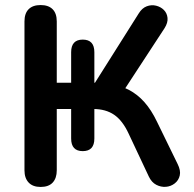

<svg xmlns="http://www.w3.org/2000/svg" viewBox="-20 -733 768 761"><path d="M141 8Q110 8 93.5 -9.5Q77 -27 77 -58V-648Q77 -680 93.5 -696.5Q110 -713 141 -713Q172 -713 188.5 -696.5Q205 -680 205 -648V-405H262V-526Q262 -576 308 -576Q331 -576 342.5 -563.5Q354 -551 354 -526V-405H363L352 -398L530 -680Q543 -701 561.5 -708Q580 -715 598.5 -710.5Q617 -706 629.5 -693.5Q642 -681 644 -662Q646 -643 632 -621L464 -364L413 -401Q456 -395 490.5 -377Q525 -359 552.5 -328Q580 -297 602 -251L684 -83Q697 -57 692.5 -37.5Q688 -18 672.5 -6Q657 6 637.5 7.5Q618 9 599.5 -0.5Q581 -10 570 -33L490 -203Q466 -255 432.5 -278Q399 -301 349 -301H327L354 -311V-184Q354 -134 308 -134Q262 -134 262 -184V-301H205V-58Q205 -27 189 -9.5Q173 8 141 8Z"/></svg>

Font: Nunito ExtraLight
Style: Regular
Weight: 200
Designer: Vernon Adams
Foundry: Vernon Adams
Version: Version 3.602